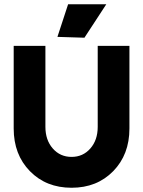

<svg xmlns="http://www.w3.org/2000/svg" viewBox="-20 -864 668 896"><path d="M43.9 -264.2V-649.9H191.9V-272Q191.9 -210.4 226.3 -171.1Q260.7 -131.8 314 -131.8Q367.2 -131.8 401.6 -171.1Q436 -210.4 436 -272V-649.9H584V-264.2Q584 -142.6 508.3 -65.2Q432.6 12.2 314 12.2Q195.3 12.2 119.6 -65.2Q43.9 -142.6 43.9 -264.2ZM248 -691.9 297.9 -844.2H476.1L374 -688Z"/></svg>

Font: Apfel Grotezk
Style: Bold
Weight: 700
Designer: Luigi Gorlero
Foundry: Collletttivo
Version: Version 2.000;FEAKit 1.0